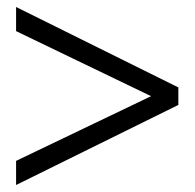

<svg xmlns="http://www.w3.org/2000/svg" viewBox="-20 -525 557 549"><path d="M490 -275V-225L26 4V-65L412 -250L26 -436V-505Z"/></svg>

Font: Poly
Style: Regular
Weight: 400
Designer: Jos Nicols Silva Schwarzenberg
Foundry: Jose Nicolas Silva Schwarzenberg
Version: Version 1.001